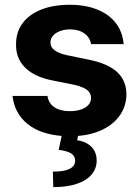

<svg xmlns="http://www.w3.org/2000/svg" viewBox="-20 -557 579 800"><path d="M272.5 -434.6Q249 -434.6 230.2 -427.5Q211.4 -420.4 200.7 -408Q189.9 -395.5 190.4 -379.9Q189 -342.3 258.8 -327.1L353.5 -307.6Q430.7 -291.5 468.5 -256.3Q506.3 -221.2 506.8 -164.1Q506.3 -116.7 481.4 -79.3Q456.5 -42 411.1 -18.8Q365.7 4.4 305.2 9.3L301.8 27.3Q338.4 32.7 360.4 54.2Q382.3 75.7 382.8 111.3Q382.8 145.5 361.3 170.7Q339.8 195.8 299.3 209.2Q258.8 222.7 202.1 222.7L200.2 158.2Q293 158.2 293 112.3Q293 92.8 276.6 82.3Q260.3 71.8 224.6 67.4L236.8 9.3Q146 2 93.3 -41.7Q40.5 -85.4 32.2 -157.2H177.7Q182.6 -126 207 -109.9Q231.4 -93.8 271.5 -93.8Q311 -93.8 335.2 -108.9Q359.4 -124 359.4 -149.4Q359.4 -169.9 342 -182.9Q324.7 -195.8 287.1 -204.1L199.2 -221.7Q124 -236.3 85 -274.9Q45.9 -313.5 46.9 -372.1Q46.4 -422.4 73.7 -459.7Q101.1 -497.1 151.9 -517.1Q202.6 -537.1 270.5 -537.1Q336.4 -537.1 385.7 -517.1Q435.1 -497.1 463.1 -460.2Q491.2 -423.3 495.1 -373H359.4Q355 -400.9 331.5 -417.7Q308.1 -434.6 272.5 -434.6Z"/></svg>

Font: Pretendard
Style: Bold
Weight: 700
Designer: Base glyphs from Inter by Rasmus Andersson; Hangeul glyphs from Noto Sans CJK(Source Han Sans) by Jang Soo-young and Kan
Foundry: Kil Hyung-jin
Version: Version 1.309